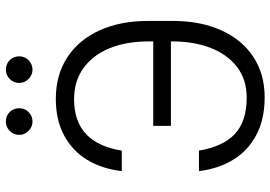

<svg xmlns="http://www.w3.org/2000/svg" viewBox="-156 -775 940 668"><g transform="rotate(-90 314.0 -441.0)"><path d="M308.6 -52.7Q371.6 -52.7 415.5 -86.7Q459.5 -120.6 481.7 -179.2Q503.9 -237.8 503.9 -310.5V-316.4H210V-377.9H503.9V-394.5Q503.9 -471.2 480.2 -529.5Q456.5 -587.9 411.1 -620.6Q365.7 -653.3 302.7 -653.3Q150.4 -653.3 124 -487.3H52.7Q60.5 -555.7 91.6 -607.2Q122.6 -658.7 176.3 -687.7Q230 -716.8 303.7 -716.8Q387.2 -716.8 448.5 -676.8Q509.8 -636.7 542.5 -564.2Q575.2 -491.7 575.2 -396.5V-309.6Q575.2 -214.4 543 -142.1Q510.7 -69.8 450.7 -30Q390.6 9.8 309.6 9.8Q232.9 9.8 178.2 -19.3Q123.5 -48.3 92.3 -99.6Q61 -150.9 52.7 -218.8H124Q137.7 -135.7 181.6 -94.2Q225.6 -52.7 308.6 -52.7ZM178.7 -843.8Q178.7 -863.3 192.4 -877Q206.1 -890.6 224.6 -890.6Q245.1 -890.6 258.3 -877.2Q271.5 -863.8 271.5 -843.8Q271.5 -825.2 258.1 -811.5Q244.6 -797.9 224.6 -797.9Q206.5 -797.9 192.6 -811.8Q178.7 -825.7 178.7 -843.8ZM359.4 -843.8Q359.4 -863.3 373 -877Q386.7 -890.6 405.3 -890.6Q425.3 -890.6 438.7 -877.2Q452.1 -863.8 452.1 -843.8Q452.1 -825.2 438.5 -811.5Q424.8 -797.9 405.3 -797.9Q387.2 -797.9 373.3 -811.8Q359.4 -825.7 359.4 -843.8Z"/></g></svg>

Font: Pretendard GOV Light
Style: Regular
Weight: 300
Designer: Base glyphs from Inter by Rasmus Andersson; Hangeul glyphs from Noto Sans CJK(Source Han Sans) by Jang Soo-young and Kan
Foundry: Kil Hyung-jin
Version: Version 1.309